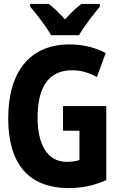

<svg xmlns="http://www.w3.org/2000/svg" viewBox="-20 -951 603 981"><path d="M241 -771H384C407 -813 459 -880 490 -917V-931H396C368 -910 343 -886 312 -852C282 -884 256 -911 229 -931H134V-917C166 -881 219 -811 241 -771ZM332 10C397 10 458 -2 523 -31V-409H302V-283H386V-133C365 -127 343 -124 322 -124C218 -124 172 -218 172 -351C172 -509 231 -592 348 -592C394 -592 434 -580 475 -557L520 -680C471 -706 410 -724 335 -724C133 -724 22 -585 22 -346C22 -121 120 10 332 10Z"/></svg>

Font: Noto Sans Mono SemiCondensed ExtraBold
Style: Regular
Weight: 800
Width: 4
Designer: Monotype Design Team
Foundry: Monotype Imaging Inc.
Version: Version 2.014